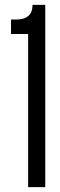

<svg xmlns="http://www.w3.org/2000/svg" viewBox="-20 -765 245 785"><path d="M25 -685H45Q113 -685 113 -745H165V0H95V-626H25Z"/></svg>

Font: Exetegue
Style: Regular
Weight: 400
Designer: Fábio Duarte Martins
Foundry: Fábio Duarte Martins
Version: Version 0.001